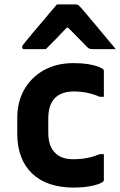

<svg xmlns="http://www.w3.org/2000/svg" viewBox="-20 -835 543 867"><path d="M312 -550Q349 -550 377 -545.5Q405 -541 422.5 -534.5Q440 -528 446 -522Q448 -521 448.5 -518.5Q449 -516 449 -513Q449 -485 449 -456Q449 -427 449 -398H430Q403 -410 374 -416Q345 -422 311 -422Q278 -422 252 -409.5Q226 -397 212 -370Q198 -343 198 -300V-237Q198 -205 206 -181.5Q214 -158 231 -143Q245 -129 265 -122.5Q285 -116 311 -116Q334 -116 354 -118.5Q374 -121 393 -126Q412 -131 430 -139H449Q449 -110 449 -81Q449 -52 449 -23Q449 -21 448.5 -19Q448 -17 446 -15Q441 -10 423.5 -3.5Q406 3 377.5 7.5Q349 12 312 12Q252 12 205 -4Q158 -20 125 -51.5Q92 -83 75 -128Q58 -173 58 -230V-302Q58 -376 90 -431.5Q122 -487 179 -518.5Q236 -550 312 -550ZM237 -815Q258 -815 279.5 -815Q301 -815 322 -815Q330 -815 335 -811Q340 -807 352 -793Q359 -784 377 -763.5Q395 -743 417 -716Q439 -689 462 -662Q485 -635 503 -613Q477 -613 452 -613Q427 -613 401 -613Q390 -613 384.5 -615Q379 -617 372 -624Q361 -635 335.5 -661.5Q310 -688 267 -731L317 -710H255L303 -733Q263 -690 236 -662.5Q209 -635 187 -613H90Q86 -613 84 -614Q82 -615 81 -617.5Q80 -620 80 -622Q80 -627 83 -631Q86 -635 98 -650Q109 -664 128 -686.5Q147 -709 168.5 -734Q190 -759 208 -781Q226 -803 237 -815Z"/></svg>

Font: Recursive
Style: Bold
Weight: 700
Version: Version 1.085